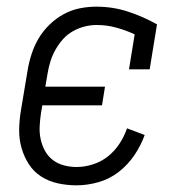

<svg xmlns="http://www.w3.org/2000/svg" viewBox="-20 -548 540 576"><path d="M210 8Q181 8 153.5 2Q126 -4 103.5 -18.5Q81 -33 66.5 -55.5Q52 -78 44.5 -104.5Q37 -131 37.5 -160Q38 -189 43 -218L63 -338Q67 -362 75 -386.5Q83 -411 96 -433Q109 -455 128.5 -474Q148 -493 171 -505.5Q194 -518 219 -523Q244 -528 269 -528Q319 -528 364.5 -513Q410 -498 451 -475L429 -340H367L384 -445Q358 -457 329.5 -465Q301 -473 270 -473Q252 -473 234 -468.5Q216 -464 199 -454.5Q182 -445 169 -430.5Q156 -416 146.5 -399Q137 -382 131.5 -364.5Q126 -347 123 -329L116 -288H295L286 -232H107L103 -209Q100 -189 99 -169Q98 -149 102 -130.5Q106 -112 115 -95.5Q124 -79 138.5 -68Q153 -57 171.5 -52Q190 -47 210 -47Q234 -47 259 -55Q284 -63 304 -79Q324 -95 338.5 -117Q353 -139 361 -163L414 -143Q403 -112 383.5 -83Q364 -54 336.5 -32.5Q309 -11 275.5 -1.5Q242 8 210 8Z"/></svg>

Font: Iosevka Curly Slab Light
Style: Italic
Weight: 300
Italic angle: -9°
Monospace: yes
Designer: Belleve Invis
Foundry: Belleve Invis
Version: Version 22.1.2; ttfautohint (v1.8.4)